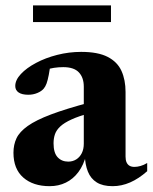

<svg xmlns="http://www.w3.org/2000/svg" viewBox="-20 -658 550 692"><path d="M304.5 -289 306 -251Q264 -239.5 237.8 -227.5Q211.5 -215.5 197.5 -202.5Q183.5 -189.5 178.2 -174.5Q173 -159.5 173 -141.5Q173 -107 187.8 -91.2Q202.5 -75.5 226 -75.5Q242 -75.5 254.8 -83.5Q267.5 -91.5 274.8 -106Q282 -120.5 282 -140V-345.5Q282 -378.5 264.2 -397.2Q246.5 -416 208 -416Q191 -416 174.5 -413.5Q158 -411 145 -406L163.5 -438.5Q159.5 -408 155.8 -388.2Q152 -368.5 147.8 -357Q143.5 -345.5 137.5 -338.5Q129.5 -329 114.5 -322.8Q99.5 -316.5 82 -316.5Q59 -316.5 47 -324.8Q35 -333 35 -348Q35 -369.5 55.2 -391.2Q75.5 -413 109.8 -431.2Q144 -449.5 186.2 -460.2Q228.5 -471 272.5 -471Q333 -471 368 -453Q403 -435 417.8 -402.5Q432.5 -370 432.5 -326.5V-93.5Q432.5 -81 436.2 -72.8Q440 -64.5 447 -60.5Q454 -56.5 464.5 -56.5Q475 -56.5 486.5 -59.8Q498 -63 510.5 -70.5V-41Q480 -14 449 -0.5Q418 13 386 13Q350.5 13 328.8 -0.5Q307 -14 296.8 -39.5Q286.5 -65 285.5 -101H291Q281.5 -63 262.5 -37.8Q243.5 -12.5 217.2 0.2Q191 13 159 13Q99.5 13 64 -18Q28.5 -49 28.5 -107.5Q28.5 -136.5 39.5 -159.8Q50.5 -183 80 -204Q109.5 -225 163.8 -245.5Q218 -266 304.5 -289ZM99 -578.5V-638.5H380V-578.5Z"/></svg>

Font: Newsreader 36pt
Style: Bold
Weight: 700
Designer: Hugues Gentile
Foundry: Production Type
Version: Version 1.003